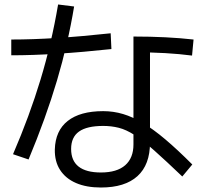

<svg xmlns="http://www.w3.org/2000/svg" viewBox="-20 -831 920 852"><path d="M223.3 -167.8Q225.6 -251.1 280.6 -294.4Q335.6 -337.8 437.8 -337.8Q483.3 -337.8 526.1 -325Q568.9 -312.2 614.4 -285Q660 -257.8 713.3 -212.8Q766.7 -167.8 833.3 -101.1L788.9 -47.8Q715.6 -117.8 665 -162.8Q614.4 -207.8 577.2 -231.7Q540 -255.6 507.2 -263.9Q474.4 -272.2 437.8 -272.2Q365.6 -272.2 330.6 -247.2Q295.6 -222.2 295.6 -170Q295.6 -117.8 328.9 -91.7Q362.2 -65.6 427.8 -65.6Q498.9 -65.6 535.6 -97.8Q572.2 -130 572.2 -190V-668.9Q721.1 -668.9 838.9 -655.6L832.2 -584.4Q721.1 -598.9 580 -598.9L645.6 -647.8V-197.8Q645.6 -100 590 -49.4Q534.4 1.1 427.8 1.1Q363.3 1.1 317.2 -18.9Q271.1 -38.9 246.7 -76.7Q222.2 -114.4 223.3 -167.8ZM37.8 -146.7Q111.1 -316.7 160 -478.3Q208.9 -640 237.8 -811.1L308.9 -802.2Q282.2 -640 232.8 -473.3Q183.3 -306.7 106.7 -123.3ZM30 -655.6Q216.7 -655.6 471.1 -683.3L474.4 -613.3Q217.8 -585.6 30 -585.6Z"/></svg>

Font: Paperlogy 4 Regular
Style: Regular
Weight: 400
Designer: redesigned by Lee Juim, glyphs from Gmarket Sans & Montserrat
Foundry: PT&
Version: Version 1.001